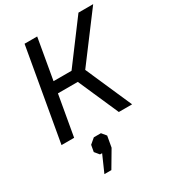

<svg xmlns="http://www.w3.org/2000/svg" viewBox="-234 -829 1144 1265"><g transform="rotate(-30 338.5 -196.5)"><path d="M155 -700H251L197 -391H334L565 -700H677L415 -351L569 0H468L333 -307H182L128 0H32ZM237 180H221L193 146L202 96L242 62H296L324 96L309 180L234 307H181Z"/></g></svg>

Font: Chakra Petch Medium
Style: Italic
Weight: 500
Italic angle: -10°
Designer: Katatrad Aksorn Co.,Ltd.
Foundry: Cadson Demak Co.,Ltd.
Version: Version 1.000; ttfautohint (v1.6)